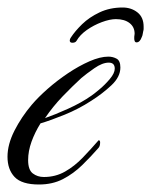

<svg xmlns="http://www.w3.org/2000/svg" viewBox="-28 -485 403 512"><path d="M299 -465Q322 -465 338.5 -452Q355 -439 355 -414Q355 -411 355 -408Q355 -405 354 -402Q353 -398 352.5 -394Q352 -390 350 -386Q345 -372 336 -372Q329 -372 330 -387Q330 -389 330.5 -391Q331 -393 331 -395Q331 -413 317.5 -423.5Q304 -434 281 -434Q265 -434 243.5 -426Q222 -418 203.5 -405Q185 -392 176 -376Q173 -371 165 -371Q158 -371 158 -377Q158 -381 161 -385Q172 -402 191 -420.5Q210 -439 237.5 -452Q265 -465 299 -465ZM76 7Q30 7 11 -13Q-8 -33 -8 -67Q-8 -100 10.5 -136.5Q29 -173 57 -206Q74 -226 99 -248Q124 -270 153 -289.5Q182 -309 210.5 -321.5Q239 -334 261 -334Q273 -334 283 -328.5Q293 -323 293 -305Q293 -280 269 -257.5Q245 -235 215 -216Q181 -194 144 -179Q107 -164 80 -156Q65 -132 56 -107Q47 -82 47 -58Q47 -32 59.5 -22.5Q72 -13 89 -13Q120 -13 145.5 -27.5Q171 -42 193 -65Q215 -88 235 -111Q239 -111 239 -105Q239 -96 235 -91Q215 -68 191.5 -45Q168 -22 140 -7.5Q112 7 76 7ZM92 -170Q118 -179 153.5 -195Q189 -211 216 -230Q222 -234 237 -246.5Q252 -259 265 -274.5Q278 -290 278 -302Q278 -318 262 -318Q245 -318 223.5 -303Q202 -288 189 -277Q165 -255 139 -228Q113 -201 92 -170Z"/></svg>

Font: Luxurious Script
Style: Regular
Weight: 400
Designer: Robert E. Leuschke
Foundry: Robert E. Leuschke
Version: Version 1.010; ttfautohint (v1.8.3)